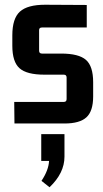

<svg xmlns="http://www.w3.org/2000/svg" viewBox="-20 -519 434 810"><path d="M252 2H41L40 -89H249Q261 -89 261 -101V-192Q261 -204 249 -204H167Q93 -204 62.5 -231Q32 -258 32 -326V-370Q32 -441 64 -470Q96 -499 170 -499L346 -498V-403H157Q145 -403 145 -392V-305Q145 -293 157 -293H238Q312 -293 342.5 -266.5Q373 -240 373 -172V-112Q373 -50 344.5 -24Q316 2 252 2ZM154 160V47H252V142Q252 211 189 271L155 244Q185 199 187 160Z"/></svg>

Font: Gemunu Libre
Style: Bold
Weight: 700
Designer: Puspanada Ekanayake, Sola Matas, Pathum Egodawatta, Kosala Senevirathne
Foundry: mooniak
Version: Version 1.100